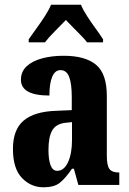

<svg xmlns="http://www.w3.org/2000/svg" viewBox="-20 -786 550 816"><path d="M165 10Q111 10 73 -30Q35 -70 35 -153Q35 -235 80.5 -273.5Q126 -312 218 -315L285 -318V-374Q285 -430 274 -459Q263 -488 237 -488Q214 -488 202 -460Q190 -432 190 -380Q69 -380 69 -447Q69 -482 93.5 -504.5Q118 -527 159 -538Q200 -549 250 -549Q342 -549 388 -511Q434 -473 434 -378V-124Q434 -83 445 -68Q456 -53 484 -53H487V0H313L294 -69H286Q258 -28 234 -9Q210 10 165 10ZM223 -60Q252 -60 269 -96.5Q286 -133 286 -191V-267L257 -264Q217 -259 201.5 -231Q186 -203 186 -149Q186 -107 195 -83.5Q204 -60 223 -60ZM102 -619Q115 -638 134 -664Q153 -690 170.5 -717Q188 -744 197 -766H324Q333 -744 350.5 -717Q368 -690 387 -664Q406 -638 418 -619V-606H350Q343 -616 326 -633.5Q309 -651 290.5 -669.5Q272 -688 260 -701Q240 -680 213 -653Q186 -626 171 -606H102Z"/></svg>

Font: Noto Serif Myanmar ExtraCondensed ExtraBold
Style: Regular
Weight: 800
Width: 2
Designer: Ben Mitchell and the Monotype Design Team
Foundry: Monotype Imaging Inc.
Version: Version 2.106; ttfautohint (v1.8.4.7-5d5b)